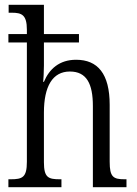

<svg xmlns="http://www.w3.org/2000/svg" viewBox="-20 -780 570 800"><path d="M15 0H236V-33H230C181 -33 163 -40 163 -104V-311C163 -420 199 -482 271 -482C341 -482 367 -431 367 -338V0H507V-33H500C452 -33 437 -42 437 -106V-343C437 -473 387 -531 297 -531C227 -531 185 -492 163 -439H160C161 -450 163 -481 163 -507V-603H309V-638H163V-760H16V-727H29C71 -727 92 -718 92 -656V-638H15V-603H92V-106C92 -41 74 -33 24 -33H15Z"/></svg>

Font: Noto Serif Armenian Condensed Light
Style: Regular
Weight: 300
Width: 3
Designer: Monotype Design Team
Foundry: Monotype Imaging Inc.
Version: Version 2.008